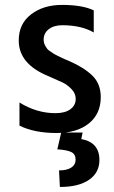

<svg xmlns="http://www.w3.org/2000/svg" viewBox="-20 -532 459 775"><path d="M358.4 -490.2Q312.5 -512.2 230.5 -512.2Q155.3 -512.2 105.5 -474.1Q55.7 -436 55.7 -369.1Q55.2 -273.9 174.3 -225.1Q216.3 -207 233.9 -198.5Q251.5 -189.9 268.6 -172.4Q285.6 -154.8 285.6 -132.8Q285.6 -106.9 264.2 -91.1Q242.7 -75.2 203.6 -75.2Q128.4 -75.2 58.6 -118.2V-24.9Q118.7 4.9 208.5 4.9Q290.5 4.9 338.6 -33.7Q386.7 -72.3 386.7 -140.1Q386.7 -193.8 353 -226.6Q319.3 -259.3 260.3 -285.2Q255.4 -287.1 242.9 -292.5Q230.5 -297.9 225.6 -300.5Q220.7 -303.2 210.2 -308.1Q199.7 -313 195.1 -316.4Q190.4 -319.8 182.4 -325Q174.3 -330.1 170.9 -334.5Q167.5 -338.9 163.6 -345.5Q159.7 -352.1 158 -358.6Q156.2 -365.2 156.2 -372.1Q156.2 -397.9 176.8 -414.1Q197.3 -430.2 232.4 -430.2Q309.6 -429.7 358.4 -400.9ZM313.5 2.9H227.1L211.4 70.8Q250.5 73.2 267.8 81.8Q285.2 90.3 285.2 112.3Q285.2 132.8 267.8 144.3Q250.5 155.8 218.3 155.8L221.7 222.7Q297.4 222.7 339.4 193.8Q381.3 165 381.3 113.8Q381.3 42.5 308.1 29.3Z"/></svg>

Font: FAU Chimera Medium
Style: Regular
Weight: 500
Version: Version 1.002;hotconv 1.0.117;makeotfexe 2.5.65602